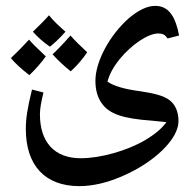

<svg xmlns="http://www.w3.org/2000/svg" viewBox="-20 -510 664 654"><path d="M250 124C297 124 347 112 399 89C505 43 588 -36 588 -97C588 -128 578 -154 556 -170C536 -184 506 -192 459 -199C405 -206 367 -217 346 -232C353 -258 367 -283 387 -308C428 -358 484 -396 519 -396C534 -396 542 -392 551 -379L590 -389C578 -453 555 -490 509 -490C482 -490 452 -476 419 -448C354 -391 305 -301 305 -235C305 -204 312 -179 326 -159C352 -121 400 -106 497 -99C513 -97 530 -96 547 -94C531 -72 507 -52 475 -33C412 4 322 29 255 29C166 29 116 -25 116 -121C116 -141 121 -166 128 -195L89 -205C73 -140 68 -107 68 -70C68 54 134 124 250 124ZM150 -351C162 -360 181 -377 203 -402C179 -423 160 -441 147 -458C133 -442 115 -424 92 -402C109 -383 128 -366 150 -351ZM221 -267C245 -289 263 -311 277 -332C253 -354 234 -373 220 -389C194 -359 173 -338 159 -325C176 -306 196 -287 221 -267ZM80 -254C103 -276 121 -297 136 -318C106 -346 87 -365 79 -375C56 -350 35 -329 17 -312C32 -294 53 -275 80 -254Z"/></svg>

Font: Noto Naskh Arabic UI Medium
Style: Regular
Weight: 500
Designer: Monotype Design Team, David Williams, Mohamad Dakak and Nizar Qandah
Foundry: Monotype Imaging Inc.
Version: Version 2.014